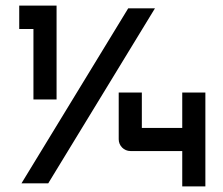

<svg xmlns="http://www.w3.org/2000/svg" viewBox="-20 -688 802 689"><path d="M440 -658 57 -30H153L536 -658ZM717 -356H634V-229H489V-356H406V-188C406 -165 425 -146 448 -146H634V-19H717ZM183 -668H49V-584H100V-331H183Z"/></svg>

Font: Bruno Ace
Style: Regular
Weight: 400
Designer: Astigmatic (AOETI)
Foundry: Astigmatic (AOETI)
Version: Version 1.000